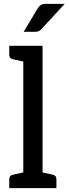

<svg xmlns="http://www.w3.org/2000/svg" viewBox="-20 -977 356 997"><path d="M101 0V-739H201V0ZM28 0V-46Q28 -56 33 -62Q38 -68 48 -70L117 -85L129 0ZM172 0 184 -85 254 -70Q263 -68 268 -62Q273 -56 273 -46V0ZM129 -739 117 -654 48 -669Q38 -671 33 -677Q28 -683 28 -693V-739ZM103 -812 176 -934Q183 -945 192 -951Q201 -957 219 -957H316L197 -828Q189 -819 182 -815.5Q175 -812 163 -812Z"/></svg>

Font: Aleo Medium
Style: Regular
Weight: 500
Designer: Alessio Laiso
Foundry: Alessio Laiso
Version: Version 2.001;gftools[0.9.29]